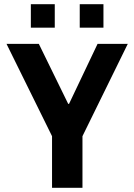

<svg xmlns="http://www.w3.org/2000/svg" viewBox="-20 -895 640 915"><path d="M228 0V-246L11 -686H165L305 -400H309L445 -686H589L373 -246V0ZM127 -763V-875H241V-763ZM360 -763V-875H473V-763Z"/></svg>

Font: Chivo Mono Medium SemiBold
Style: Regular
Weight: 600
Monospace: yes
Version: Version 1.008